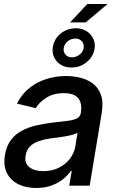

<svg xmlns="http://www.w3.org/2000/svg" viewBox="-20 -936 568 968"><path d="M162.1 11.7Q110.4 11.7 71.8 -7.6Q33.2 -26.9 14.6 -64Q-3.9 -101.1 4.9 -154.3Q12.7 -200.7 35.4 -230.5Q58.1 -260.3 91.3 -277.6Q124.5 -294.9 163.1 -303.7Q201.7 -312.5 241.2 -317.4Q291 -322.8 322 -326.9Q353 -331.1 368.7 -339.4Q384.3 -347.7 387.7 -366.7V-369.1Q395 -415.5 374.3 -440.9Q353.5 -466.3 302.2 -466.3Q249 -466.3 213.1 -443.1Q177.2 -419.9 160.2 -390.6L65.4 -413.6Q90.8 -463.4 130.1 -493.9Q169.4 -524.4 216.8 -538.6Q264.2 -552.7 313 -552.7Q345.7 -552.7 380.9 -545.2Q416 -537.6 445.1 -517.3Q474.1 -497.1 488.3 -459.5Q502.4 -421.9 492.2 -362.3L432.1 0H329.1L341.8 -74.7H337.4Q324.2 -54.7 300.3 -34.7Q276.4 -14.6 241.9 -1.5Q207.5 11.7 162.1 11.7ZM198.7 -73.2Q243.2 -73.2 277.3 -90.6Q311.5 -107.9 332.8 -136.2Q354 -164.6 359.4 -196.3L371.1 -267.1Q364.3 -261.7 347.4 -257.1Q330.6 -252.4 309.6 -248.8Q288.6 -245.1 268.3 -242.4Q248 -239.7 235.4 -238.3Q204.1 -233.9 177 -224.9Q149.9 -215.8 131.8 -198.5Q113.8 -181.2 109.4 -152.8Q102.1 -113.3 127.7 -93.3Q153.3 -73.2 198.7 -73.2ZM333.5 -823.2 420.4 -916H522.5L412.1 -823.2ZM340.3 -595.7Q294.4 -595.2 266.8 -626.2Q239.3 -657.2 246.6 -700.2Q251 -727.1 267.6 -748.3Q284.2 -769.5 308.8 -781.5Q333.5 -793.5 361.8 -793.5Q408.2 -793.5 436 -762.2Q463.9 -731 456.5 -688.5Q452.1 -662.1 435.1 -640.9Q418 -619.6 393.3 -607.4Q368.7 -595.2 340.3 -595.7ZM342.8 -647Q363.8 -647 381.1 -660.4Q398.4 -673.8 401.9 -694.3Q404.8 -713.9 392.8 -727.8Q380.9 -741.7 359.4 -741.7Q338.9 -741.7 322 -728.3Q305.2 -714.8 301.3 -694.3Q298.3 -674.8 309.8 -660.9Q321.3 -647 342.8 -647Z"/></svg>

Font: Inter Tight Medium
Style: Italic
Weight: 500
Italic angle: -9.39999°
Designer: Rasmus Andersson
Foundry: rsms
Version: Version 3.004